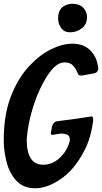

<svg xmlns="http://www.w3.org/2000/svg" viewBox="-37 -983 546 1028"><path d="M338 -810Q307 -810 290.5 -833Q274 -856 274 -885Q274 -957 348 -963Q389 -963 409 -941.5Q429 -920 429 -892Q429 -853 401 -831.5Q373 -810 338 -810ZM152 25Q87 25 50 -16Q13 -57 -2 -116.5Q-17 -176 -17 -232Q-17 -365 19.5 -462Q56 -559 114 -623Q172 -687 234 -718Q296 -749 351 -749Q410 -749 446 -714Q482 -679 488 -622L489 -615Q489 -608 484.5 -601Q480 -594 470 -591L399 -578Q392 -578 386.5 -581Q381 -584 377 -595Q369 -616 353.5 -632.5Q338 -649 308 -649Q264 -649 219 -581.5Q174 -514 143 -419Q112 -324 106 -236Q106 -101 194 -101Q244 -101 283 -138Q322 -175 334 -221V-220L335 -224V-222Q337 -228 337 -234Q337 -257 322 -262.5Q307 -268 288 -268L245 -261Q235 -261 235 -268Q235 -274 236 -275L241 -303Q247 -330 269 -334Q360 -345 403 -352L454 -360Q462 -360 462 -338Q452 -260 427 -202Q374 -87 297.5 -31Q221 25 152 25Z"/></svg>

Font: Bangerz
Style: Regular
Weight: 400
Designer: vernon adams
Foundry: Vernon Adams
Version: Version 2.10;February 7, 2025;FontCreator 13.0.0.2683 64-bit